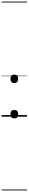

<svg xmlns="http://www.w3.org/2000/svg" viewBox="-20 -1438 353 2366"><path d="M156 21Q133 21 121 7.5Q109 -6 109 -31Q109 -57 121 -70Q133 -83 156 -83Q180 -83 192 -70Q204 -57 204 -31Q204 -6 192 7.5Q180 21 156 21ZM156 -415Q133 -415 121 -428.5Q109 -442 109 -467Q109 -493 121 -506Q133 -519 156 -519Q180 -519 192 -506Q204 -493 204 -467Q204 -442 192 -428.5Q180 -415 156 -415ZM0 898H313V908H0ZM0 -20H313V0H0ZM0 -505H313V-500H0ZM0 -1418H313V-1408H0Z"/></svg>

Font: Playwrite FR Trad Guides
Style: Regular
Weight: 400
Designer: Veronika Burian, José Scaglione
Foundry: TypeTogether
Version: Version 1.003